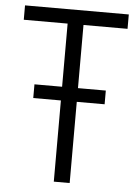

<svg xmlns="http://www.w3.org/2000/svg" viewBox="-55 -823 624 865"><g transform="rotate(5 257.5 -390.0)"><path d="M293 -714.8V-429.2H418.9V-367.2H293V0H221.2V-367.2H96.2V-429.2H221.2V-714.8H22.9V-779.8H492.2V-714.8Z"/></g></svg>

Font: Cooper Hewitt
Style: Book
Weight: 705
Designer: Village Type and Design LLC
Foundry: Cooper Hewitt Smithsonian Design Museum
Version: 1.000